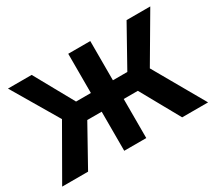

<svg xmlns="http://www.w3.org/2000/svg" viewBox="-130 -950 1339 1200"><g transform="rotate(-30 539.5 -350.0)"><path d="M722 -282H620V0H461V-282H357L200 0H13L223 -366L26 -700H197L354 -417H461V-700H620V-417H724L882 -700H1053L857 -366L1066 0H879Z"/></g></svg>

Font: CMG Sans
Style: Bold
Weight: 700
Designer: Julieta Ulanovsky
Foundry: Julieta Ulanovsky
Version: Version 7.200